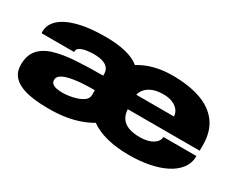

<svg xmlns="http://www.w3.org/2000/svg" viewBox="-80 -848 1430 1167"><g transform="rotate(30 634.5 -264.0)"><path d="M310 12Q250 12 198.5 5Q147 -2 109.5 -18.5Q72 -35 51 -63.5Q30 -92 30 -136Q30 -202 63.5 -241Q97 -280 159 -298.5Q221 -317 306.5 -322.5Q392 -328 497 -328V-338Q497 -365 483 -381.5Q469 -398 443.5 -405.5Q418 -413 383 -413Q362 -413 336 -409.5Q310 -406 291 -396.5Q272 -387 272 -368V-364H44Q43 -368 43 -370.5Q43 -373 43 -377Q43 -424 82.5 -461Q122 -498 200 -519Q278 -540 392 -540Q471 -540 531.5 -526Q592 -512 632 -480Q679 -510 737.5 -525Q796 -540 863 -540Q977 -540 1060 -511Q1143 -482 1188 -421Q1233 -360 1233 -264V-226H728Q730 -189 747 -164Q764 -139 796.5 -127Q829 -115 875 -115Q905 -115 928.5 -121Q952 -127 968 -137.5Q984 -148 992 -161Q1000 -174 1000 -188H1232Q1232 -138 1203.5 -100.5Q1175 -63 1125.5 -38Q1076 -13 1011 -0.5Q946 12 873 12Q789 12 719.5 -5Q650 -22 601 -57Q566 -36 522.5 -20.5Q479 -5 426 3.5Q373 12 310 12ZM337 -114Q352 -114 378 -117.5Q404 -121 431.5 -130Q459 -139 478 -154Q497 -169 497 -193V-226Q410 -226 355.5 -217.5Q301 -209 276 -194Q251 -179 251 -158Q251 -139 263.5 -129.5Q276 -120 296 -117Q316 -114 337 -114ZM729 -328H993Q993 -345 985 -360Q977 -375 961.5 -387Q946 -399 923.5 -406Q901 -413 873 -413Q829 -413 799 -401.5Q769 -390 751.5 -370.5Q734 -351 729 -328Z"/></g></svg>

Font: Archivo Expanded Black
Style: Regular
Weight: 900
Width: 7
Designer: Hector Gatti
Foundry: Omnibus-Type
Version: Version 2.001